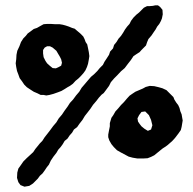

<svg xmlns="http://www.w3.org/2000/svg" viewBox="-20 -592 727 722"><path d="M564 -572H574L582 -566L591 -555L592 -538L589 -523L585 -513L579 -502L571 -492L565 -481L558 -471L550 -459L538 -445L533 -433L529 -421L512 -404L505 -396L494 -389L482 -381L472 -366L461 -352L449 -336L435 -324L421 -309L409 -297L397 -283L390 -269L379 -254L370 -242L362 -236L352 -225L342 -212L330 -198L320 -183L310 -170L299 -156L290 -141L279 -127L270 -114L258 -105L251 -93L242 -83L234 -71L223 -62L216 -50L208 -39L199 -29L192 -17L181 -3L171 12L164 27L156 37L148 49L140 60L130 69L122 80L104 98L90 107L72 110L57 104L49 93L44 77L45 57L49 42L59 28L68 15L80 3L92 -8L105 -20L113 -32L122 -43L130 -53L139 -62L148 -76L159 -90L169 -103L180 -118L192 -132L201 -147L213 -161L223 -176L234 -191L243 -205L255 -218L266 -233L278 -247L287 -262L299 -276L310 -289L322 -303L334 -313L346 -325L355 -336L367 -348L373 -360L381 -372L390 -386L394 -398L405 -410L409 -423L418 -434L426 -447L435 -457L443 -469L450 -481L458 -492L467 -502L473 -514L482 -526L493 -537L503 -545L521 -563L533 -569H543L555 -570ZM144 -501 157 -502H172L187 -501H204L216 -499L227 -496L239 -492L251 -487L261 -484L269 -477L281 -467L293 -455L298 -445L302 -434L308 -425L311 -411L314 -396L316 -381L314 -368L311 -352L307 -340L301 -327L293 -316L284 -306L275 -297L264 -288L254 -277L243 -269L234 -264L223 -257L211 -250L198 -245L181 -239L166 -235L154 -233L144 -235H133L121 -241L107 -247L93 -256L81 -264L71 -274L63 -286L54 -298L49 -312L44 -325L41 -340L39 -354L41 -369L42 -386L45 -401L53 -418L59 -434L68 -448L77 -457L84 -466L95 -474L107 -483L119 -487L133 -495ZM168 -418H157L148 -413L142 -404V-391L144 -377L151 -363L157 -354L168 -344L178 -336L190 -335L199 -339L210 -345L213 -356L210 -369L205 -379L199 -389L192 -401L178 -413ZM528 -265 543 -269 560 -268 577 -264 591 -260 606 -253 632 -227 636 -217 643 -206 650 -197 655 -186 658 -174 663 -162 665 -150 667 -139 663 -115 660 -103 651 -90 638 -73 627 -61 620 -55 611 -47 603 -41 592 -34 582 -26 560 -8 548 -2 535 3 518 4H497L479 1L464 -3L434 -19L420 -27L408 -39L399 -50L391 -64L387 -76V-86L390 -102L393 -117V-129L399 -149L406 -159L414 -173L425 -185L435 -197L446 -208L457 -221L467 -232L477 -239L489 -247L517 -259ZM526 -173 512 -171 503 -159 497 -147 499 -135 505 -126 512 -117 523 -108 536 -100 548 -105 553 -121 548 -141 540 -159Z"/></svg>

Font: Tagesschrift
Style: Regular
Weight: 400
Designer: Yanone
Version: Version 2.000; ttfautohint (v1.8.4.7-5d5b)